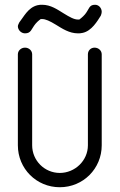

<svg xmlns="http://www.w3.org/2000/svg" viewBox="-20 -784 502 806"><path d="M247 -728C221 -744 193 -764 157 -764C151 -764 145 -764 137 -762C97 -752 79 -712 61 -690C59 -686 55 -678 55 -674C55 -658 69 -644 85 -644C111 -644 111 -662 129 -684C139 -696 151 -704 151 -704H157C171 -704 189 -696 215 -680C241 -664 271 -644 307 -644C313 -644 319 -644 327 -646C365 -654 389 -696 403 -718C405 -722 407 -730 407 -734C407 -750 395 -764 379 -764C353 -764 355 -746 337 -724C327 -712 313 -702 313 -702H307C291 -702 273 -712 247 -728ZM85 -584C69 -584 55 -572 55 -556V-174C55 -76 133 2 231 2C329 2 407 -76 407 -174V-556C407 -572 393 -584 377 -584C361 -584 349 -572 349 -556V-174C349 -110 295 -58 231 -58C167 -58 115 -110 115 -174V-556C115 -572 101 -584 85 -584Z"/></svg>

Font: bauhaus_2017
Style: _regular
Weight: 400
Version: Version 1.0